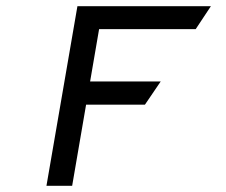

<svg xmlns="http://www.w3.org/2000/svg" viewBox="-20 -600 730 620"><path d="M130 0H213L258 -262H448L499 -337H271L300 -506H612L661 -580H230Z"/></svg>

Font: Charger Monospace
Style: Regular
Weight: 400
Designer: Jasper
Foundry: Cannot Into Space Fonts
Version: Version 0.980